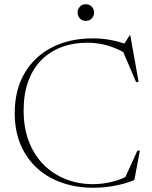

<svg xmlns="http://www.w3.org/2000/svg" viewBox="-20 -876 719 906"><path d="M418.5 -7Q463 -7 509 -18.2Q555 -29.5 591.5 -51L562.5 -20.5L628.5 -165.5H640L614 -26.5Q577 -10.5 524.8 -0.2Q472.5 10 420 10Q341.5 10 274 -13.2Q206.5 -36.5 156.2 -81.5Q106 -126.5 77.8 -192Q49.5 -257.5 49.5 -342.5Q49.5 -450 95 -529Q140.5 -608 223.5 -651.5Q306.5 -695 419.5 -695Q463 -695 505 -686.8Q547 -678.5 592.5 -661.5L564 -666L591.5 -708.5H595L634 -490L622.5 -488L552 -653L595 -612Q539 -645.5 491.5 -660Q444 -674.5 392.5 -674.5Q326 -674.5 270.8 -653.8Q215.5 -633 175.2 -592.5Q135 -552 113.2 -492.2Q91.5 -432.5 91.5 -355Q91.5 -271 117.2 -206Q143 -141 188 -96.8Q233 -52.5 292.2 -29.8Q351.5 -7 418.5 -7ZM385 -777.5Q367 -777.5 356.5 -789.5Q346 -801.5 346 -816.5Q346 -832 356.5 -844Q367 -856 385 -856Q403 -856 413.5 -844Q424 -832 424 -816.5Q424 -801.5 413.5 -789.5Q403 -777.5 385 -777.5Z"/></svg>

Font: Newsreader 36pt ExtraLight
Style: Regular
Weight: 250
Designer: Hugues Gentile
Foundry: Production Type
Version: Version 1.003